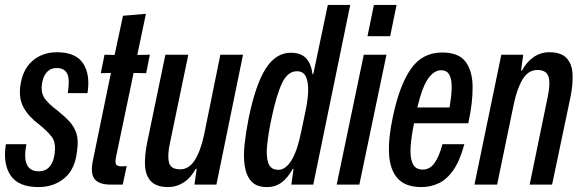

<svg xmlns="http://www.w3.org/2000/svg" viewBox="-33 -749 2372 779"><path d="M123 10Q41 10 9.5 -38Q-22 -86 -9 -164H74Q53 -54 124 -54Q155 -54 171.5 -77Q188 -100 190 -140Q192 -174 176.5 -194.5Q161 -215 127 -243Q85 -274 64 -310.5Q43 -347 49 -396Q57 -465 97.5 -501Q138 -537 198 -537Q274 -537 304 -492Q334 -447 322 -371H242Q251 -430 239 -451.5Q227 -473 197 -473Q170 -473 154 -452.5Q138 -432 136 -396Q135 -365 152.5 -344Q170 -323 197 -303Q226 -280 246.5 -258.5Q267 -237 276.5 -209.5Q286 -182 280 -140Q273 -64 229.5 -27Q186 10 123 10Z M416 0Q368 0 350.5 -23Q333 -46 344 -98L417 -453L376 -452L391 -527L432 -526L466 -685L559 -693L524 -526L575 -527L560 -452L509 -453L439 -118Q433 -92 437.5 -83Q442 -74 460 -74L481 -75L465 0Z M649 10Q603 10 580.5 -12.5Q558 -35 555.5 -75.5Q553 -116 564 -170L638 -527H731L657 -171Q646 -122 652 -92Q658 -62 698 -62Q734 -62 757.5 -99.5Q781 -137 795 -202L861 -527H953L845 0H756L765 -64H761Q741 -27 712 -8.5Q683 10 649 10Z M1050 10Q1008 10 987 -13Q966 -36 960 -75.5Q954 -115 959.5 -165Q965 -215 976 -270Q1004 -406 1045 -470.5Q1086 -535 1147 -535Q1188 -535 1209 -512.5Q1230 -490 1235 -448H1238L1297 -729H1388L1238 0H1149L1158 -64H1155Q1135 -28 1110 -9Q1085 10 1050 10ZM1097 -60Q1125 -60 1149 -97.5Q1173 -135 1190 -219L1205 -291Q1215 -335 1217 -373.5Q1219 -412 1209 -436Q1199 -460 1172 -460Q1134 -460 1111 -411Q1088 -362 1068 -266Q1056 -209 1051 -162Q1046 -115 1055.5 -87.5Q1065 -60 1097 -60Z M1458 -602 1484 -729H1576L1550 -602ZM1333 0 1443 -527H1535L1425 0Z M1677 10Q1612 10 1580.5 -25Q1549 -60 1545.5 -124Q1542 -188 1561 -275Q1587 -401 1633.5 -468.5Q1680 -536 1761 -536Q1828 -536 1856 -498.5Q1884 -461 1884.5 -396Q1885 -331 1867 -249H1647Q1636 -196 1633 -153.5Q1630 -111 1641 -86Q1652 -61 1682 -61Q1711 -61 1730 -87.5Q1749 -114 1762 -164H1851Q1833 -97 1806.5 -59Q1780 -21 1747 -5.5Q1714 10 1677 10ZM1756 -464Q1730 -464 1706 -433Q1682 -402 1660 -313H1791Q1798 -353 1799.5 -387.5Q1801 -422 1791.5 -443Q1782 -464 1756 -464Z M1892 0 2001 -527H2090L2081 -463H2085Q2103 -497 2131.5 -517Q2160 -537 2196 -537Q2244 -537 2266 -513Q2288 -489 2290 -448.5Q2292 -408 2282 -357L2207 0H2116L2189 -355Q2201 -411 2192.5 -438Q2184 -465 2147 -465Q2110 -465 2087 -426.5Q2064 -388 2051 -324L1984 0Z"/></svg>

Font: Mona Sans Condensed Medium
Style: Italic
Weight: 500
Width: 3
Italic angle: -11.7°
Designer: Deni Anggara
Foundry: GitHub
Version: Version 1.001; ttfautohint (v1.8.4.7-5d5b);gftools[0.9.31]